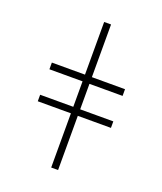

<svg xmlns="http://www.w3.org/2000/svg" viewBox="-140 -851 796 942"><g transform="rotate(20 258.0 -380.0)"><path d="M276 -760V-485H449V-450H276V-317H449V-283H276V0H240V-283H67V-317H240V-450H67V-485H240V-760Z"/></g></svg>

Font: Noto Sans ExtraLight
Style: Regular
Weight: 200
Designer: Monotype Design Team
Foundry: Monotype Imaging Inc.
Version: Version 2.007